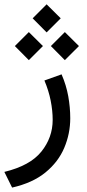

<svg xmlns="http://www.w3.org/2000/svg" viewBox="-25 -600 401 885"><path d="M125.5 -515.6 189.9 -580.1 254.9 -515.6 189.9 -450.7ZM209.5 -387.7 273.9 -452.1 338.9 -387.7 273.9 -322.8ZM43.5 -387.7 107.9 -452.1 172.9 -387.7 107.9 -322.8ZM258.8 -257.3Q280.3 -208 289.6 -156.5Q298.8 -105 298.8 -55.2Q298.8 16.1 271.2 81.3Q243.7 146.5 184.6 194.8Q125.5 243.2 30.8 264.6L-4.9 192.4Q113.8 163.6 165.8 98.6Q217.8 33.7 217.8 -47.4Q217.8 -89.8 208.7 -135.7Q199.7 -181.6 179.7 -229Z"/></svg>

Font: Vazir FD
Style: Regular-FD
Weight: 400
Designer: Saber Rastikerdar
Foundry: Saber Rastikerdar
Version: Version 30.0.0